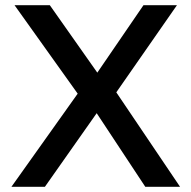

<svg xmlns="http://www.w3.org/2000/svg" viewBox="-20 -720 738 740"><path d="M540 0 334 -312H313L36 -700H172L379 -406H400L674 0ZM24 0 290 -374 369 -307 153 0ZM408 -335 329 -402 533 -700H662Z"/></svg>

Font: Outfit Thin Medium
Style: Regular
Weight: 500
Version: Version 1.100;gftools[0.9.27]